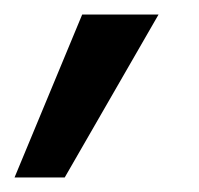

<svg xmlns="http://www.w3.org/2000/svg" viewBox="-28 -121 273 264"><path d="M61 123H-8L85 -101H190Z"/></svg>

Font: Hind Guntur
Style: Regular
Weight: 400
Designer: Manushi Parikh, Hitesh Malaviya
Foundry: Indian Type Foundry
Version: Version 1.002;PS 1.0;hotconv 1.0.86;makeotf.lib2.5.63406; tt